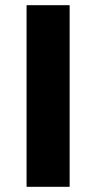

<svg xmlns="http://www.w3.org/2000/svg" viewBox="-20 -720 371 740"><path d="M82.4 0V-700H248.4V0Z"/></svg>

Font: Geologica-Sharp
Style: Regular
Weight: 100
Designer: Sindre Bremnes, Frode Helland
Foundry: Monokrom Skriftforlag AS
Version: Version 1.010;gftools[0.9.28]